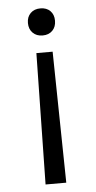

<svg xmlns="http://www.w3.org/2000/svg" viewBox="-52 -533 388 776"><g transform="rotate(-5 142.0 -144.5)"><path d="M185.1 210.4H101.1L110.4 -321.8H176.3ZM196.8 -445.8Q196.8 -420.9 181.9 -405.8Q167 -390.6 142.1 -390.6Q117.2 -390.6 102.1 -405.8Q86.9 -420.9 86.9 -445.8Q86.9 -470.7 102.1 -485.6Q117.2 -500.5 142.1 -500.5Q167 -500.5 181.9 -485.6Q196.8 -470.7 196.8 -445.8Z"/></g></svg>

Font: Selawik
Style: Regular
Weight: 400
Designer: Aaron Bell
Foundry: Microsoft Corporation
Version: Version 1.01